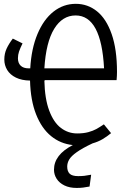

<svg xmlns="http://www.w3.org/2000/svg" viewBox="-20 -734 655 983"><path d="M209.2 -323.6V-321.5H207.2Q209.2 -228.2 232.1 -167.4Q254.9 -106.7 292.1 -78.7Q329.2 -50.8 374.9 -50.8Q407.7 -50.8 432.1 -57.4Q456.4 -64.1 472.8 -73.1Q489.2 -82.1 511.8 -97.4L548.7 -52.3Q527.7 -34.9 505.1 -21.5Q482.6 -8.2 453.8 0Q401.5 24.6 373.1 44.9Q344.6 65.1 334.4 82.6Q324.1 100 324.1 119Q324.1 143.1 336.7 155.4Q349.2 167.7 380.5 167.7Q396.9 167.7 411.5 166.2Q426.2 164.6 446.7 160.5L438.5 221Q419.5 224.6 405.4 226.4Q391.3 228.2 372.3 228.2Q335.9 228.2 309.7 215.4Q283.6 202.6 270 181.3Q256.4 160 256.4 134.9Q256.4 58.5 352.8 8.7Q289.7 2.1 241.5 -37.2Q193.3 -76.4 164.9 -148.2Q136.4 -220 133.8 -321.5Q91.3 -322.1 61.5 -336.7Q31.8 -351.3 16.9 -375.6Q2.1 -400 2.1 -429.2Q2.1 -459.5 13.8 -484.9Q25.6 -510.3 45.6 -536.4L95.4 -511.8Q83.1 -486.7 77.4 -470Q71.8 -453.3 71.8 -435.9Q71.8 -411.3 85.9 -397.7Q100 -384.1 126.2 -384.1H134.9Q140.5 -484.6 171.8 -559.5Q203.1 -634.4 253.8 -674.4Q304.6 -714.4 368.2 -714.4Q429.2 -714.4 476.9 -675.9Q524.6 -637.4 551.8 -559.2Q579 -481 579 -366.2Q579 -346.7 576.9 -323.6ZM207.2 -384.1H512.8Q498.5 -654.9 367.2 -654.9Q299.5 -654.9 257.4 -586.4Q215.4 -517.9 207.2 -384.1Z"/></svg>

Font: Fira Code Fixed Light
Style: Regular
Weight: 300
Monospace: yes
Designer: Carrois Corporate, Edenspiekermann AG, Nikita Prokopov
Foundry: Carrois Corporate, Edenspiekermann AG, Nikita Prokopov
Version: Version 5.002